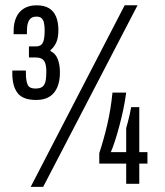

<svg xmlns="http://www.w3.org/2000/svg" viewBox="-20 -719 647 751"><path d="M100 12 467.7 -698.5H518.1L148.8 12ZM121.7 -328Q69.5 -328 48.9 -355Q28.2 -382.1 28.2 -430.5V-443H81.3V-432.1Q81.3 -403.4 88 -388.1Q94.6 -372.7 118.3 -372.7Q136.1 -372.7 145.2 -379.2Q154.3 -385.6 157.8 -400Q161.2 -414.4 161.2 -437.7Q161.2 -459 157 -471.4Q152.8 -483.8 143.5 -489Q134.1 -494.2 118.8 -494.2H93.2V-537.4H118.7Q133.5 -537.4 140.9 -543.6Q148.3 -549.9 151.5 -563.5Q154.7 -577.2 154.7 -598.5Q154.7 -617.3 152 -629.4Q149.3 -641.6 142.6 -647.8Q136 -654 122.7 -654Q108.4 -654 100.5 -647.3Q92.6 -640.6 89 -628.3Q85.3 -615.9 85.3 -597.2V-585.3H33.3V-598.2Q33.3 -627.7 43.1 -650.2Q52.9 -672.7 73 -685.4Q93.2 -698.2 123.3 -698.2Q152.9 -698.2 171.6 -686.9Q190.2 -675.6 199.3 -653.9Q208.4 -632.2 208.4 -600.7Q208.4 -571.1 200 -552.8Q191.6 -534.5 177.6 -523.1V-519.1Q197.1 -510.1 205.7 -488.2Q214.4 -466.2 214.4 -435.6Q214.4 -402.6 204.5 -378.6Q194.7 -354.5 174.3 -341.3Q153.9 -328 121.7 -328ZM473.6 0V-79.1H368.3V-120Q385.9 -173.1 399.6 -231.9Q413.4 -290.6 419.9 -356.7H473.5Q469.5 -325 462.3 -290.9Q455 -256.7 446.4 -224.7Q437.8 -192.6 429.2 -166.3Q420.6 -139.9 413.4 -123.9H473.6V-217.8Q476.2 -226.2 480.1 -241.7Q484.1 -257.2 487.8 -273.5Q491.5 -289.9 493 -300H524.8V-123.9H556.7V-79.1H524.8V0Z"/></svg>

Font: Archivo SemiBold ExtraCondensed
Style: Regular
Weight: 600
Width: 2
Version: Version 2.001